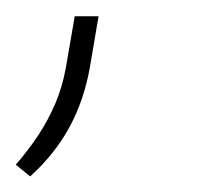

<svg xmlns="http://www.w3.org/2000/svg" viewBox="-47 -97 249 240"><path d="M76.2 -76.7 65.4 -13.2Q58.1 28.3 39.8 62Q21.5 95.7 -9.3 123.5L-27.3 108.9Q-11.2 90.3 1 71.8Q13.2 53.2 22 32.7Q30.8 12.2 35.2 -11.7L46.4 -76.7Z"/></svg>

Font: Roboto Condensed Thin
Style: Italic
Weight: 250
Italic angle: -12°
Designer: Christian Robertson
Foundry: Google
Version: Version 3.008; 2023